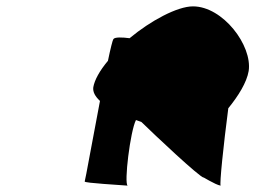

<svg xmlns="http://www.w3.org/2000/svg" viewBox="-20 -891 851 603"><path d="M273 -617C271 -602 279 -588 294 -574C271 -455 248 -325 246 -321C244 -316 361 -310 381 -308C369 -314 389 -479 407 -514L424 -508C466 -467 606 -335 620 -333C610 -340 657 -310 673 -308C669 -312 682 -436 697 -551C728 -589 755 -632 761 -668C773 -748 680 -871 586 -871C537 -871 453 -826 387 -771C364 -774 340 -775 336 -768C334 -766 327 -739 319 -700C293 -669 277 -640 273 -617Z"/></svg>

Font: Ampere
Style: ExtIta
Weight: 400
Version: Version 1